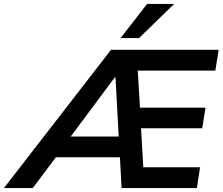

<svg xmlns="http://www.w3.org/2000/svg" viewBox="-90 -959 1135 979"><path d="M-70 0 476 -705H1025L1008 -599H568L610 -637L626 -374L578 -410H958L941 -305H585L627 -342L643 -65L597 -106H930L914 0H530L519 -201L555 -157H167L225 -197L77 0ZM495 -564 249 -234 242 -263H547L517 -230L499 -564ZM525 -765 660 -939H798L619 -765Z"/></svg>

Font: Nunito Sans 10pt
Style: Bold Italic
Weight: 700
Italic angle: -9°
Designer: Vernon Adams
Foundry: Vernon Adams
Version: Version 3.101;gftools[0.9.27]